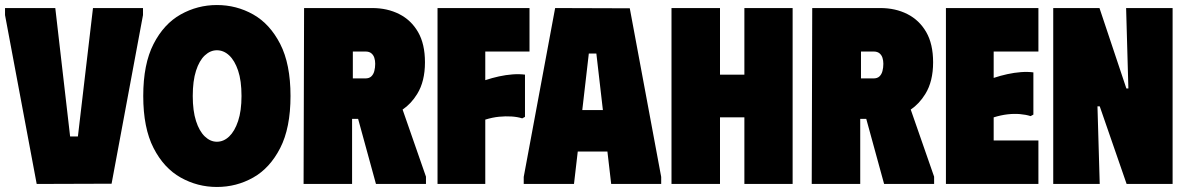

<svg xmlns="http://www.w3.org/2000/svg" viewBox="-20 -732 4724 764"><path d="M0 -700H200L259 -189H290L350 -700H549V-672L424 -1L126 0L0 -672Z M550 -350Q550 -477 591 -557Q632 -637 699 -674.5Q766 -712 843 -712Q921 -712 987.5 -674.5Q1054 -637 1095 -557Q1136 -477 1136 -350Q1136 -223 1095 -143Q1054 -63 987.5 -25.5Q921 12 843 12Q766 12 699 -25.5Q632 -63 591 -143Q550 -223 550 -350ZM747 -350Q747 -291 760 -250.5Q773 -210 795 -189Q817 -168 843 -168Q870 -168 892 -189Q914 -210 927.5 -250.5Q941 -291 941 -350Q941 -411 927.5 -451Q914 -491 892 -511.5Q870 -532 843 -532Q817 -532 795 -511.5Q773 -491 760 -450.5Q747 -410 747 -350Z M1190 -700H1461Q1521 -700 1568.5 -676Q1616 -652 1643.5 -604.5Q1671 -557 1671 -484Q1671 -408 1640 -358Q1616 -319 1582 -296L1675 -29V0H1476L1405 -259H1381V0H1188ZM1384 -420H1434Q1449 -420 1457.5 -428Q1466 -436 1469.5 -449.5Q1473 -463 1473 -478Q1473 -491 1469.5 -502Q1466 -513 1457.5 -520Q1449 -527 1434 -527H1384Z M2087 -700V-527H1911V-413Q1938 -422 1965.5 -428Q1993 -434 2019.5 -436Q2046 -438 2069 -435V-267L2058 -261Q2039 -267 2015.5 -268.5Q1992 -270 1966 -267.5Q1940 -265 1911 -256V0H1721V-700Z M2064 0V-28L2189 -700L2486 -699L2611 -28V0H2412L2397 -129H2279L2264 0ZM2297 -294H2379L2353 -519H2323Z M2942 -700H3134V0H2942V-265H2845V0H2652V-700H2845V-435H2942Z M3212 -700H3483Q3543 -700 3590.5 -676Q3638 -652 3665.5 -604.5Q3693 -557 3693 -484Q3693 -408 3662 -358Q3638 -319 3604 -296L3697 -29V0H3498L3427 -259H3403V0H3210ZM3406 -420H3456Q3471 -420 3479.5 -428Q3488 -436 3491.5 -449.5Q3495 -463 3495 -478Q3495 -491 3491.5 -502Q3488 -513 3479.5 -520Q3471 -527 3456 -527H3406Z M4112 -700V-527H3934V-422Q3961 -431 3988.5 -437Q4016 -443 4042.5 -445Q4069 -447 4092 -444V-276L4081 -270Q4062 -276 4038.5 -278Q4015 -280 3989 -277Q3963 -274 3934 -265V-173H4112V0H3744V-700Z M4461 -700H4646V0H4463L4356 -309H4347L4356 0H4171V-700H4355L4462 -380H4470Z"/></svg>

Font: Phudu Light Black
Style: Regular
Weight: 900
Version: Version 1.005;gftools[0.9.23]